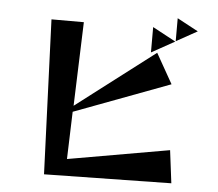

<svg xmlns="http://www.w3.org/2000/svg" viewBox="-57 -898 1114 981"><g transform="rotate(5 500.0 -407.0)"><path d="M815 -716V-834L923 -776ZM694 -648V-778L813 -714ZM204 20 173 -772H339L324 -342L726 -649L813 -495L322 -311L314 -68L835 -159L856 9Z"/></g></svg>

Font: Reggae One
Style: Regular
Weight: 400
Designer: Fontworks Inc.
Foundry: Fontworks Inc.
Version: Version 1.100